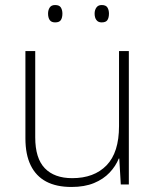

<svg xmlns="http://www.w3.org/2000/svg" viewBox="-20 -733 622 763"><path d="M492 -530V0H460L454 -103H452Q440 -73 415.5 -47Q391 -21 353.5 -5.5Q316 10 264 10Q204 10 163.5 -11.5Q123 -33 102 -76Q81 -119 81 -183V-530H120V-187Q120 -104 158 -64.5Q196 -25 267 -25Q354 -25 403.5 -76Q453 -127 453 -232V-530ZM171 -679Q171 -693 177.5 -703Q184 -713 199 -713Q216 -713 222 -703Q228 -693 228 -679Q228 -663 222 -653.5Q216 -644 199 -644Q184 -644 177.5 -653.5Q171 -663 171 -679ZM356 -679Q356 -693 363 -703Q370 -713 384 -713Q401 -713 407 -703Q413 -693 413 -679Q413 -663 407 -653.5Q401 -644 384 -644Q370 -644 363 -653.5Q356 -663 356 -679Z"/></svg>

Font: Noto Sans Cham ExtraLight
Style: Regular
Weight: 250
Version: Version 2.002